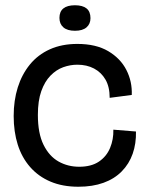

<svg xmlns="http://www.w3.org/2000/svg" viewBox="-20 -697 558 730"><path d="M278 13Q218 13 172 -6.5Q126 -26 94.5 -62Q63 -98 47.5 -147Q32 -196 32 -256Q32 -315 47.5 -364.5Q63 -414 93.5 -451.5Q124 -489 169.5 -509.5Q215 -530 274 -530Q345 -530 391.5 -502.5Q438 -475 460.5 -431Q483 -387 481 -336L397 -325Q397 -367 381 -394.5Q365 -422 337.5 -436.5Q310 -451 274 -451Q247 -451 220.5 -441.5Q194 -432 172 -409.5Q150 -387 137 -350.5Q124 -314 124 -260Q124 -190 145.5 -146.5Q167 -103 202.5 -83Q238 -63 281 -63Q327 -63 356 -82.5Q385 -102 398.5 -134.5Q412 -167 411 -204L497 -197Q498 -151 484.5 -112.5Q471 -74 443 -45.5Q415 -17 373.5 -2Q332 13 278 13ZM265 -580Q236 -580 221 -593Q206 -606 206 -629Q206 -653 221 -665Q236 -677 265 -677Q294 -677 309 -665Q324 -653 324 -628Q324 -606 309 -593Q294 -580 265 -580Z"/></svg>

Font: Bricolage Grotesque 96pt
Style: Regular
Weight: 400
Version: Version 1.001;gftools[0.9.33.dev8+g029e19f]